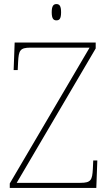

<svg xmlns="http://www.w3.org/2000/svg" viewBox="-20 -923 538 943"><path d="M257 -823C272 -823 280 -831 280 -863C280 -894 272 -903 257 -903C243 -903 234 -894 234 -863C234 -831 243 -823 257 -823ZM28 0H453L458 -135H438L436 -93C433 -39 427 -25 375 -25H62L450 -685V-714H52L47 -579H67L69 -620C72 -675 78 -689 130 -689H420L28 -22Z"/></svg>

Font: Noto Serif Gurmukhi Thin
Style: Regular
Weight: 100
Designer: Vaibhav Singh and the Monotype Design Team
Foundry: Monotype Imaging Inc.
Version: Version 2.004